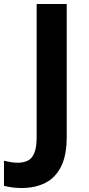

<svg xmlns="http://www.w3.org/2000/svg" viewBox="-94 -734 445 964"><path d="M15 210Q-14 210 -36 206.5Q-58 203 -74 199V73Q-58 77 -40.5 80Q-23 83 -3 83Q23 83 44.5 73Q66 63 78 35Q90 7 90 -45V-714H241V-46Q241 46 212.5 102.5Q184 159 133 184.5Q82 210 15 210Z"/></svg>

Font: Noto Sans Gurmukhi UI
Style: Bold
Weight: 700
Designer: Jelle Bosma - Monotype Design Team
Foundry: Monotype Imaging Inc.
Version: Version 2.004; ttfautohint (v1.8.4.7-5d5b)